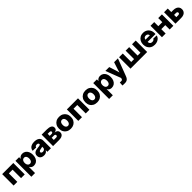

<svg xmlns="http://www.w3.org/2000/svg" viewBox="876 -3266 6205 6205"><g transform="rotate(-45 3978.5 -164.0)"><path d="M557.6 -522.5V0H388.7V-386.2H217.8V0H48.8V-522.5Z M655.3 204.1V-522.5H822.3V-449.2H825.2Q839.4 -475.1 860.8 -493.7Q882.3 -512.2 910.9 -522.5Q939.5 -532.7 975.1 -532.7Q1038.6 -532.7 1088.4 -499.5Q1138.2 -466.3 1166.7 -405.5Q1195.3 -344.7 1195.3 -261.7Q1195.3 -177.7 1167.5 -116.7Q1139.6 -55.7 1089.6 -22.5Q1039.6 10.7 973.6 10.7Q938 10.7 909.4 -0.2Q880.9 -11.2 859.9 -31.2Q838.9 -51.3 826.2 -79.1H824.2V204.1ZM923.8 -123.5Q955.6 -123.5 977.8 -140.4Q1000 -157.2 1012.2 -188.2Q1024.4 -219.2 1024.4 -261.7Q1024.4 -304.2 1012.2 -335Q1000 -365.7 977.8 -382.3Q955.6 -398.9 923.8 -398.9Q892.1 -398.9 868.2 -382.1Q844.2 -365.2 831.1 -334.5Q817.9 -303.7 817.9 -261.7Q817.9 -219.7 831.1 -188.7Q844.2 -157.7 868.2 -140.6Q892.1 -123.5 923.8 -123.5Z M1437.5 9.3Q1385.7 9.3 1345.7 -7.8Q1305.7 -24.9 1283 -59.3Q1260.3 -93.8 1260.3 -145.5Q1260.3 -189.9 1275.9 -219.7Q1291.5 -249.5 1319.3 -268.1Q1347.2 -286.6 1383.5 -296.4Q1419.9 -306.2 1460.9 -309.6Q1507.3 -313.5 1535.2 -318.4Q1563 -323.2 1575.2 -331.8Q1587.4 -340.3 1587.4 -356V-358.9Q1587.4 -375 1578.6 -386.7Q1569.8 -398.4 1553.7 -405Q1537.6 -411.6 1515.1 -411.6Q1492.2 -411.6 1474.6 -404.8Q1457 -397.9 1446.8 -385Q1436.5 -372.1 1434.1 -354.5L1278.3 -358.9Q1283.7 -413.1 1313 -451.9Q1342.3 -490.7 1394.5 -511.7Q1446.8 -532.7 1520 -532.7Q1575.2 -532.7 1618.7 -520.8Q1662.1 -508.8 1692.6 -485.6Q1723.1 -462.4 1739 -429Q1754.9 -395.5 1754.9 -352.5V0H1591.8V-73.2H1588.9Q1573.7 -45.4 1552.5 -27.1Q1531.2 -8.8 1502.9 0.2Q1474.6 9.3 1437.5 9.3ZM1488.8 -101.6Q1517.1 -101.6 1539.8 -112.3Q1562.5 -123 1575.7 -142.3Q1588.9 -161.6 1588.9 -187.5V-235.4Q1582 -232.4 1572.5 -229.5Q1563 -226.6 1551 -223.9Q1539.1 -221.2 1525.4 -218.8Q1511.7 -216.3 1497.1 -213.9Q1474.1 -210.4 1456.8 -202.9Q1439.5 -195.3 1429.7 -183.1Q1419.9 -170.9 1419.9 -153.3Q1419.9 -137.2 1428.7 -125.5Q1437.5 -113.8 1452.9 -107.7Q1468.3 -101.6 1488.8 -101.6Z M1852.5 0V-522.5H2085.4Q2190.4 -522.5 2251 -489.5Q2311.5 -456.5 2311.5 -384.3Q2311.5 -341.3 2283.9 -311Q2256.3 -280.8 2195.3 -273.4Q2245.6 -270.5 2275.9 -252.4Q2306.2 -234.4 2319.6 -206.8Q2333 -179.2 2333 -147Q2333 -100.6 2310.1 -67.6Q2287.1 -34.7 2240.5 -17.3Q2193.8 0 2122.1 0ZM2009.8 -123.5H2115.2Q2143.6 -123.5 2159.7 -135.7Q2175.8 -147.9 2175.8 -170.9Q2175.8 -195.8 2159.7 -208.7Q2143.6 -221.7 2115.2 -221.7H2009.8ZM2009.8 -310.1H2090.8Q2120.1 -310.1 2136.5 -322.8Q2152.8 -335.4 2152.8 -357.4Q2152.8 -379.4 2135 -391.6Q2117.2 -403.8 2085.4 -403.8H2009.8Z M2656.7 11.2Q2574.7 11.2 2513.4 -22.5Q2452.1 -56.2 2418.5 -117.2Q2384.8 -178.2 2384.8 -260.7Q2384.8 -342.8 2418.5 -403.8Q2452.1 -464.8 2513.4 -499Q2574.7 -533.2 2656.7 -533.2Q2738.8 -533.2 2799.8 -499Q2860.8 -464.8 2894.5 -403.8Q2928.2 -342.8 2928.2 -260.7Q2928.2 -178.2 2894.5 -117.2Q2860.8 -56.2 2799.8 -22.5Q2738.8 11.2 2656.7 11.2ZM2656.7 -121.6Q2686.5 -121.6 2709.2 -138.2Q2731.9 -154.8 2744.6 -186Q2757.3 -217.3 2757.3 -260.7Q2757.3 -305.2 2744.6 -335.9Q2731.9 -366.7 2709.2 -383.3Q2686.5 -399.9 2656.7 -399.9Q2626.5 -399.9 2603.5 -383.5Q2580.6 -367.2 2568.1 -336.2Q2555.7 -305.2 2555.7 -260.7Q2555.7 -216.8 2568.1 -185.8Q2580.6 -154.8 2603.5 -138.2Q2626.5 -121.6 2656.7 -121.6Z M3513.7 -522.5V0H3344.7V-386.2H3173.8V0H3004.9V-522.5Z M3862.3 11.2Q3780.3 11.2 3719 -22.5Q3657.7 -56.2 3624 -117.2Q3590.3 -178.2 3590.3 -260.7Q3590.3 -342.8 3624 -403.8Q3657.7 -464.8 3719 -499Q3780.3 -533.2 3862.3 -533.2Q3944.3 -533.2 4005.4 -499Q4066.4 -464.8 4100.1 -403.8Q4133.8 -342.8 4133.8 -260.7Q4133.8 -178.2 4100.1 -117.2Q4066.4 -56.2 4005.4 -22.5Q3944.3 11.2 3862.3 11.2ZM3862.3 -121.6Q3892.1 -121.6 3914.8 -138.2Q3937.5 -154.8 3950.2 -186Q3962.9 -217.3 3962.9 -260.7Q3962.9 -305.2 3950.2 -335.9Q3937.5 -366.7 3914.8 -383.3Q3892.1 -399.9 3862.3 -399.9Q3832 -399.9 3809.1 -383.5Q3786.1 -367.2 3773.7 -336.2Q3761.2 -305.2 3761.2 -260.7Q3761.2 -216.8 3773.7 -185.8Q3786.1 -154.8 3809.1 -138.2Q3832 -121.6 3862.3 -121.6Z M4210.4 204.1V-522.5H4377.4V-449.2H4380.4Q4394.5 -475.1 4416 -493.7Q4437.5 -512.2 4466.1 -522.5Q4494.6 -532.7 4530.3 -532.7Q4593.8 -532.7 4643.6 -499.5Q4693.4 -466.3 4721.9 -405.5Q4750.5 -344.7 4750.5 -261.7Q4750.5 -177.7 4722.7 -116.7Q4694.8 -55.7 4644.8 -22.5Q4594.7 10.7 4528.8 10.7Q4493.2 10.7 4464.6 -0.2Q4436 -11.2 4415 -31.2Q4394 -51.3 4381.3 -79.1H4379.4V204.1ZM4479 -123.5Q4510.7 -123.5 4533 -140.4Q4555.2 -157.2 4567.4 -188.2Q4579.6 -219.2 4579.6 -261.7Q4579.6 -304.2 4567.4 -335Q4555.2 -365.7 4533 -382.3Q4510.7 -398.9 4479 -398.9Q4447.3 -398.9 4423.3 -382.1Q4399.4 -365.2 4386.2 -334.5Q4373 -303.7 4373 -261.7Q4373 -219.7 4386.2 -188.7Q4399.4 -157.7 4423.3 -140.6Q4447.3 -123.5 4479 -123.5Z M4822.3 201.2 4830.6 72.3 4891.1 73.7Q4911.6 75.2 4924.8 70.6Q4938 65.9 4945.8 54.2Q4953.6 42.5 4958 22.9L4964.8 -0.5L4765.1 -522.5H4941.9L5019.5 -278.3Q5034.7 -228.5 5047.6 -178Q5060.5 -127.4 5073.7 -75.2H5028.8Q5041.5 -127.4 5054.9 -178.2Q5068.4 -229 5084.5 -278.3L5164.1 -522.5H5338.9L5114.7 69.3Q5097.7 115.2 5073.5 145.5Q5049.3 175.8 5015.4 190.4Q4981.4 205.1 4934.1 205.1Q4905.8 205.1 4876.7 204.1Q4847.7 203.1 4822.3 201.2Z M5391.6 -522.5H5560.5V-136.2H5691.4V-522.5H5853V-136.2H5983.9V-522.5H6152.8V0H5391.6Z M6497.1 11.2Q6416.5 11.2 6356.2 -22.9Q6295.9 -57.1 6262.7 -118.7Q6229.5 -180.2 6229.5 -260.7Q6229.5 -340.8 6262.7 -402.1Q6295.9 -463.4 6355.2 -498.3Q6414.6 -533.2 6492.2 -533.2Q6550.3 -533.2 6598.1 -513.9Q6646 -494.6 6680.9 -459.2Q6715.8 -423.8 6735.1 -374.5Q6754.4 -325.2 6754.4 -264.6V-219.7H6285.2V-319.8H6674.8L6597.7 -298.8Q6597.7 -333 6585.4 -357.7Q6573.2 -382.3 6550.5 -395.8Q6527.8 -409.2 6495.6 -409.2Q6463.9 -409.2 6441.2 -395.8Q6418.5 -382.3 6406.2 -357.9Q6394 -333.5 6394 -299.3V-226.1Q6394 -189.9 6407 -163.8Q6419.9 -137.7 6444.3 -124Q6468.8 -110.4 6502.4 -110.4Q6526.9 -110.4 6546.1 -117.2Q6565.4 -124 6578.6 -136.5Q6591.8 -148.9 6598.1 -166L6749.5 -160.6Q6739.3 -109.9 6704.1 -71Q6668.9 -32.2 6615.7 -10.5Q6562.5 11.2 6497.1 11.2Z M7229 -335.4V-199.7H6949.2V-335.4ZM6997.6 -522.5V0H6828.6V-522.5ZM7349.6 -522.5V0H7180.7V-522.5Z M7550.3 -361.3H7707Q7776.9 -361.3 7826.4 -339.4Q7876 -317.4 7902.3 -277.1Q7928.7 -236.8 7928.7 -180.7Q7928.7 -124.5 7902.3 -84Q7876 -43.5 7826.4 -21.7Q7776.9 0 7707 0H7447.3V-522.5H7616.2V-130.4H7702.6Q7732.9 -130.4 7750 -144Q7767.1 -157.7 7767.1 -181.6Q7767.1 -206.1 7750 -219.5Q7732.9 -232.9 7702.6 -232.9H7550.3Z"/></g></svg>

Font: Inter 28pt ExtraBold
Style: Regular
Weight: 800
Designer: Rasmus Andersson
Foundry: rsms
Version: Version 4.001;git-66647c0bb